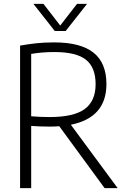

<svg xmlns="http://www.w3.org/2000/svg" viewBox="-20 -965 648 985"><path d="M83 0V-731Q121.5 -738 163.8 -742.8Q206 -747.5 258 -747.5Q393.5 -747.5 459.8 -694.8Q526 -642 526 -533.5Q526 -362 343.5 -325L583.5 0H516.5L284 -317.5Q261 -315.5 236 -315.5Q205.5 -315.5 183.5 -316.5Q161.5 -317.5 140 -319V0ZM234.5 -364.5Q359 -364.5 414.8 -405.8Q470.5 -447 470.5 -533Q470.5 -619 421 -658.5Q371.5 -698 259.5 -698Q223 -698 195.8 -695.5Q168.5 -693 140 -688.5V-368.5Q167 -366.5 187.2 -365.5Q207.5 -364.5 234.5 -364.5ZM261 -806 151.5 -945H203L289 -834L375 -945H426.5L317 -806Z"/></svg>

Font: Encode Sans Semi Condensed Light
Style: Regular
Weight: 300
Width: 4
Designer: Multiple Designers
Foundry: Impallari Type
Version: Version 3.000; ttfautohint (v1.8.3) -l 8 -r 50 -G 200 -x 14 